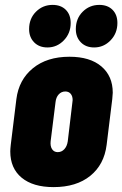

<svg xmlns="http://www.w3.org/2000/svg" viewBox="-20 -757 500 785"><path d="M22 -138Q22 -147 24 -165L47 -352Q57 -431 114.5 -478Q172 -525 264 -525Q348 -525 394.5 -485.5Q441 -446 441 -378Q441 -370 439 -352L416 -165Q406 -84 349 -38Q292 8 199 8Q115 8 68.5 -30.5Q22 -69 22 -138ZM257 -179 276 -339 277 -348Q277 -364 269 -373.5Q261 -383 247 -383Q231 -383 220 -371Q209 -359 207 -339L187 -179Q185 -159 193 -147Q201 -135 216 -135Q232 -135 243 -147Q254 -159 257 -179ZM290 -638Q290 -681 318 -709Q346 -737 386 -737Q420 -737 440 -717Q460 -697 460 -663Q460 -621 432 -592Q404 -563 365 -563Q331 -563 310.5 -584Q290 -605 290 -638ZM99 -638Q99 -681 127 -709Q155 -737 195 -737Q229 -737 249 -717Q269 -697 269 -663Q269 -621 241 -592Q213 -563 174 -563Q140 -563 119.5 -584Q99 -605 99 -638Z"/></svg>

Font: Barlow Condensed ExtraBold
Style: Italic
Weight: 800
Width: 3
Italic angle: -7°
Designer: Jeremy Tribby
Foundry: Tribby Type
Version: Version 1.408